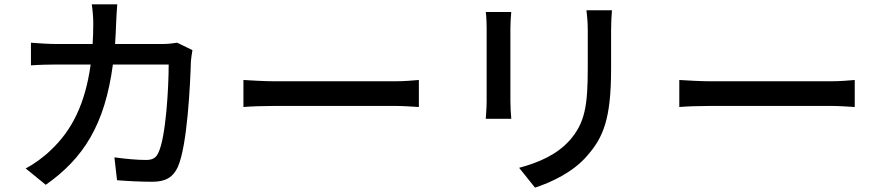

<svg xmlns="http://www.w3.org/2000/svg" viewBox="-20 -813 4040 881"><path d="M793 -617C773 -614 750 -611 724 -611H508C510 -642 512 -675 513 -709C514 -733 516 -770 518 -793H401C405 -770 408 -729 408 -707C408 -673 407 -641 405 -611H244C205 -611 160 -614 122 -617V-513C160 -516 207 -517 244 -517H396C371 -336 310 -215 213 -124C178 -90 134 -59 98 -40L190 35C362 -86 461 -239 498 -517H754C754 -409 741 -183 707 -113C696 -88 680 -79 650 -79C609 -79 556 -84 505 -91L517 14C568 18 626 21 680 21C741 21 775 -1 796 -47C840 -145 853 -431 856 -532C857 -544 860 -566 863 -583Z M1097 -322C1131 -325 1191 -327 1246 -327H1790C1834 -327 1880 -323 1902 -322V-446C1877 -444 1838 -440 1790 -440H1246C1192 -440 1130 -444 1097 -446Z M2209 -758C2212 -737 2213 -702 2213 -684V-349C2213 -320 2210 -285 2209 -268H2326C2324 -288 2322 -323 2322 -349V-684C2322 -712 2324 -737 2326 -758ZM2671 -766C2674 -740 2677 -710 2677 -674V-502C2677 -327 2664 -249 2594 -169C2533 -101 2448 -66 2362 -43L2435 48C2508 24 2609 -22 2674 -98C2748 -182 2784 -267 2784 -496V-674C2784 -710 2786 -740 2788 -766Z M3097 -322C3131 -325 3191 -327 3246 -327H3790C3834 -327 3880 -323 3902 -322V-446C3877 -444 3838 -440 3790 -440H3246C3192 -440 3130 -444 3097 -446Z"/></svg>

Font: Noto Sans Japanese Medium
Style: Regular
Weight: 500
Designer: Ryoko NISHIZUKA (kana & ideographs); Paul D. Hunt (Latin, Greek & Cyrillic); Wenlong ZHANG (bopomofo); Sandoll Communica
Foundry: Adobe Systems Incorporated
Version: Version 1.000;PS 1;hotconv 1.0.78;makeotf.lib2.5.61930